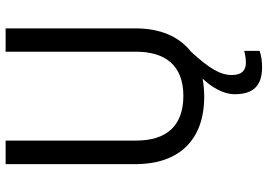

<svg xmlns="http://www.w3.org/2000/svg" viewBox="-158 -690 975 700"><g transform="rotate(-90 330.0 -339.5)"><path d="M407 18C407 -24 430 -64 493 -132C549 -176 577 -246 577 -333V-807H492V-332C492 -226 443 -159 331 -159C223 -159 168 -219 168 -331V-807H82V-334C82 -178 167 -83 328 -83C351 -83 373 -85 394 -89C365 -59 337 -15 337 28C337 93 365 128 436 128C459 128 477 125 495 119V63C486 65 471 69 452 69C424 69 407 54 407 18Z"/></g></svg>

Font: Noto Sans Kannada UI SemiCondensed SemiBold
Style: Regular
Weight: 600
Width: 4
Designer: Jelle Bosma - Monotype Design Team
Foundry: Monotype Imaging Inc.
Version: Version 2.006